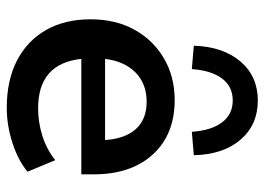

<svg xmlns="http://www.w3.org/2000/svg" viewBox="-130 -662 801 582"><g transform="rotate(90 271.0 -370.5)"><path d="M306 10Q223 10 163 -21Q103 -52 70.5 -109Q38 -166 38 -244Q38 -320 69.5 -377Q101 -434 156.5 -466.5Q212 -499 283 -499Q387 -499 447.5 -433Q508 -367 508 -253V-216H158Q172 -85 308 -85Q349 -85 390 -97.5Q431 -110 465 -137L500 -53Q465 -24 412 -7Q359 10 306 10ZM288 -414Q233 -414 199 -380Q165 -346 158 -288H404Q400 -349 370.5 -381.5Q341 -414 288 -414ZM189 -551 118 -557Q121 -646 166 -698.5Q211 -751 284 -751Q358 -751 403 -698.5Q448 -646 450 -557L379 -551Q375 -610 350.5 -642.5Q326 -675 284 -675Q242 -675 217.5 -642.5Q193 -610 189 -551Z"/></g></svg>

Font: Nunito Sans
Style: Bold
Weight: 700
Designer: Vernon Adams
Foundry: Vernon Adams
Version: Version 3.101; ttfautohint (v1.8.4.7-5d5b);gftools[0.9.27]